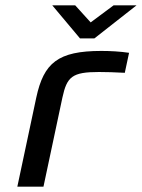

<svg xmlns="http://www.w3.org/2000/svg" viewBox="-20 -700 532 720"><path d="M351 -430C374 -430 415 -429 448 -427L464 -502C430 -507 394 -509 360 -509C197 -509 144 -464 116 -334L45 0H143L214 -334C231 -412 250 -430 351 -430ZM176 -680 280 -556H334L492 -680H406L320 -616L262 -680Z"/></svg>

Font: LT Wave
Style: Italic
Weight: 400
Designer: Daniel Lyons
Version: Version 2.5 (Glyphs App)